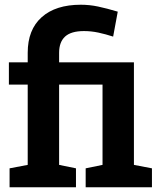

<svg xmlns="http://www.w3.org/2000/svg" viewBox="-20 -792 683 812"><path d="M20.5 0V-80.1L97.2 -94.7V-434.1H17.6V-528.3H97.2V-568.8Q97.2 -666.5 156.2 -719.2Q215.3 -772 321.8 -772Q358.4 -772 394.5 -764.4Q430.7 -756.8 478 -742.7L458.5 -637.2Q426.8 -647.5 396.2 -654.1Q365.7 -660.6 335 -660.6Q280.8 -660.6 255.4 -637.5Q230 -614.3 230 -568.8V-528.3H546.4V-94.7L622.6 -80.1V0H342.3V-80.1L413.6 -94.7V-434.1H230V-94.7L301.3 -80.1V0Z"/></svg>

Font: Roboto Slab SemiBold
Style: Regular
Weight: 600
Designer: Google
Version: Version 2.001; ttfautohint (v1.8.3)